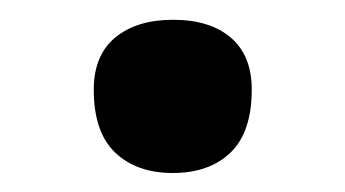

<svg xmlns="http://www.w3.org/2000/svg" viewBox="-20 -448 354 197"><path d="M157.2 -270.5Q120.1 -270.5 98.1 -291.5Q76.2 -312.5 76.2 -356Q76.2 -391.1 98.1 -409.4Q120.1 -427.7 157.7 -427.7Q195.3 -427.7 216.8 -409.4Q238.3 -391.1 238.3 -356Q238.3 -312.5 216.6 -291.5Q194.8 -270.5 157.2 -270.5Z"/></svg>

Font: Pinar DS4-Medium
Style: Regular
Weight: 500
Designer: Amin Abedi
Version: Version 2.000